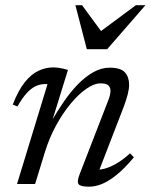

<svg xmlns="http://www.w3.org/2000/svg" viewBox="-20 -692 567 722"><path d="M45.5 -291.5 28 -299Q49 -353 73.5 -383.2Q98 -413.5 125.2 -426Q152.5 -438.5 179.5 -438.5Q189.5 -438.5 198.8 -437.2Q208 -436 217.2 -434Q226.5 -432 235.5 -429L175 -233.5H172Q195 -273.5 220.5 -310.5Q246 -347.5 274 -376Q302 -404.5 331.8 -421Q361.5 -437.5 392.5 -437.5Q434 -437.5 449.8 -419.8Q465.5 -402 465.5 -373.5Q465.5 -357.5 460.5 -338Q455.5 -318.5 447 -295L347 -36L347.5 -54Q364 -54 384 -61Q404 -68 426 -82Q448 -96 469 -115.5L483.5 -100.5Q448.5 -58.5 418.2 -34.2Q388 -10 363 0Q338 10 315 10Q282.5 10 275.5 0.5Q268.5 -9 279.5 -37L385.5 -310.5Q390 -321.5 392.8 -331.8Q395.5 -342 395.5 -350.5Q395.5 -363 387.5 -370.8Q379.5 -378.5 358 -378.5Q334 -378.5 304.5 -358Q275 -337.5 245.2 -301.5Q215.5 -265.5 190.5 -219.5Q165.5 -173.5 149.5 -122L112 0H44L158.5 -375Q156.5 -375.5 154.8 -375.8Q153 -376 151 -376Q133 -376 116 -368.8Q99 -361.5 81.8 -343.2Q64.5 -325 45.5 -291.5ZM527 -672.5 383 -507H306.5L263.5 -672.5H288.5L364.5 -569H351.5L491 -672.5Z"/></svg>

Font: Newsreader 20pt
Style: Italic
Weight: 400
Italic angle: -17°
Version: Version 1.003